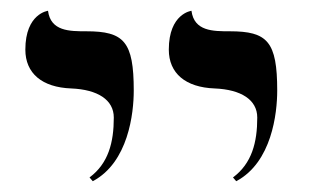

<svg xmlns="http://www.w3.org/2000/svg" viewBox="-20 -579 573 356"><path d="M152 -243C218 -278 228 -369 228 -411C228 -502 210 -521 140 -521C109 -521 74 -521 69 -559C69 -559 27 -554 27 -487C27 -443 58 -417 112 -415C161 -413 191 -394 191 -361C191 -315 181 -276 146 -250ZM418 -243C484 -278 494 -369 494 -411C494 -502 476 -521 406 -521C375 -521 340 -521 335 -559C335 -559 293 -554 293 -487C293 -443 324 -417 378 -415C427 -413 457 -394 457 -361C457 -315 447 -276 412 -250Z"/></svg>

Font: Libertinus Sans
Style: Bold
Weight: 700
Designer: Philipp H. Poll, Khaled Hosny
Foundry: Caleb Maclennan
Version: Version 7.050;RELEASE